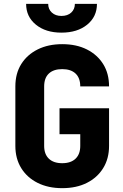

<svg xmlns="http://www.w3.org/2000/svg" viewBox="-20 -970 640 1000"><path d="M304 10Q231 10 176 -17.5Q121 -45 90.5 -94.5Q60 -144 60 -210V-520Q60 -587 90.5 -636Q121 -685 176 -712.5Q231 -740 304 -740Q378 -740 432.5 -712.5Q487 -685 517.5 -636Q548 -587 548 -520H398Q398 -564 373.5 -587Q349 -610 304 -610Q259 -610 234.5 -587Q210 -564 210 -520V-210Q210 -167 234.5 -143.5Q259 -120 304 -120Q349 -120 373.5 -143.5Q398 -167 398 -210V-271H290V-406H548V-210Q548 -144 517.5 -94.5Q487 -45 432.5 -17.5Q378 10 304 10ZM300 -800Q218 -800 167 -841.5Q116 -883 116 -950H231Q231 -922 250 -904.5Q269 -887 300 -887Q332 -887 351 -904.5Q370 -922 370 -950H485Q485 -883 434 -841.5Q383 -800 300 -800Z"/></svg>

Font: Tiny ExtraBold
Style: Regular
Weight: 800
Designer: Philipp Nurullin, Konstantin Bulenkov
Foundry: JetBrains
Version: Version 2.251; ttfautohint (v1.8.4.7-5d5b)